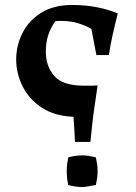

<svg xmlns="http://www.w3.org/2000/svg" viewBox="-20 -741 548 771"><path d="M270 -721Q325 -721 371.5 -711.5Q418 -702 453 -687Q442 -644 433 -604Q424 -564 417 -520H367L347 -625Q322 -639 292.5 -648Q263 -657 225 -657Q219 -657 213.5 -657Q208 -657 202 -656Q184 -631 174 -601Q164 -571 164 -533Q164 -475 198 -436Q232 -397 316 -397Q340 -397 351.5 -397Q363 -397 372 -398Q365 -349 359.5 -312Q354 -275 350.5 -242.5Q347 -210 343 -171H281Q280 -194 278.5 -222Q277 -250 275 -272Q199 -275 147.5 -309Q96 -343 70.5 -395Q45 -447 45 -502Q45 -558 70 -608Q95 -658 145 -689.5Q195 -721 270 -721ZM311 -117Q323 -117 336 -115Q349 -113 365 -109Q368 -94 370 -81Q372 -68 372 -53Q372 -39 370 -25.5Q368 -12 365 2Q349 4 336 7Q323 10 311 10Q296 10 282.5 8Q269 6 254 2Q248 -27 248 -53Q248 -68 249.5 -81Q251 -94 254 -109Q269 -113 282.5 -115Q296 -117 311 -117Z"/></svg>

Font: Ruwudu
Style: Bold
Weight: 700
Designer: Becca Hirsbrunner Spalinger
Foundry: SIL International
Version: Version 3.000